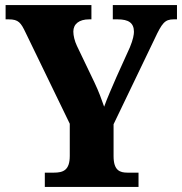

<svg xmlns="http://www.w3.org/2000/svg" viewBox="-20 -734 715 754"><path d="M156 0H524V-56H481C451 -56 426 -64 426 -121V-246L587 -581C616 -643 627 -658 662 -658H675V-714H423V-658H442C485 -658 506 -644 506 -609C506 -599 503 -579 490 -548L438 -433C419 -389 401 -349 389 -315C378 -346 369 -372 351 -410L282 -554C273 -573 268 -594 268 -610C268 -640 291 -658 330 -658H339V-714H2V-658H14C53 -658 62 -645 81 -605L254 -248V-122C254 -65 228 -56 191 -56H156Z"/></svg>

Font: Noto Serif Tamil SemiCondensed ExtraBold
Style: Regular
Weight: 800
Width: 4
Designer: Indian Type Foundry, Tom Grace, and the Monotype Design Team
Foundry: Monotype Imaging Inc.
Version: Version 2.004